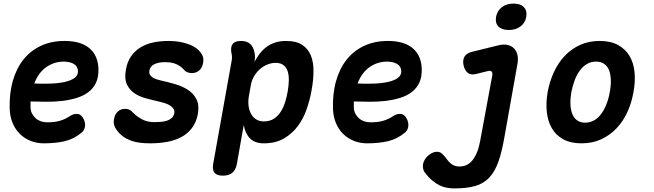

<svg xmlns="http://www.w3.org/2000/svg" viewBox="-20 -788 3640 1069"><path d="M440 -135Q456 -110 453.5 -86.5Q451 -63 435 -50Q390 -13 339 -1.5Q288 10 224 10Q184 10 149.5 -4Q115 -18 90 -43Q65 -68 50.5 -102.5Q36 -137 34 -179Q31 -266 51 -336.5Q71 -407 110.5 -456.5Q150 -506 208 -533Q266 -560 340 -560Q428 -560 476 -521Q524 -482 528 -409Q530 -361 515 -328.5Q500 -296 472 -275Q444 -254 406 -242.5Q368 -231 325.5 -226Q283 -221 237.5 -221.5Q192 -222 150 -223V-191Q150 -172 158 -156.5Q166 -141 178 -130Q190 -119 206.5 -113Q223 -107 241 -107Q264 -107 281 -109Q298 -111 313.5 -115.5Q329 -120 343.5 -127Q358 -134 373 -144Q389 -154 408 -154Q427 -154 440 -135ZM171 -323Q216 -321 260.5 -322.5Q305 -324 339.5 -331.5Q374 -339 395 -354Q416 -369 414 -395Q413 -407 407 -416.5Q401 -426 391 -432Q381 -438 366.5 -441.5Q352 -445 335 -445Q308 -445 283 -437Q258 -429 236.5 -413.5Q215 -398 198.5 -375.5Q182 -353 171 -323Z M818 10Q785 10 757.5 6.5Q730 3 706.5 -6Q683 -15 664 -29Q645 -43 630 -64Q620 -77 615.5 -91.5Q611 -106 615 -125Q619 -152 636 -167Q653 -182 676 -182Q685 -182 695.5 -179Q706 -176 714 -167Q739 -141 769 -124.5Q799 -108 839 -108Q857 -108 875.5 -109.5Q894 -111 909.5 -116Q925 -121 936 -131Q947 -141 950 -157Q953 -172 945.5 -183Q938 -194 924.5 -202Q911 -210 894 -215Q877 -220 859 -224Q823 -232 787.5 -242Q752 -252 725.5 -271Q699 -290 685.5 -320.5Q672 -351 681 -400Q688 -442 708 -472Q728 -502 759 -522Q790 -542 830.5 -551Q871 -560 919 -560Q981 -560 1031 -541.5Q1081 -523 1102 -488Q1108 -479 1111 -467.5Q1114 -456 1111 -439Q1107 -412 1090 -396.5Q1073 -381 1048 -381Q1036 -381 1024 -385.5Q1012 -390 1004 -400Q991 -416 965.5 -429Q940 -442 898 -442Q880 -442 865.5 -439Q851 -436 839.5 -430.5Q828 -425 821 -416.5Q814 -408 812 -396Q809 -382 814.5 -372.5Q820 -363 830 -356.5Q840 -350 853.5 -346Q867 -342 879 -339Q916 -331 955.5 -319.5Q995 -308 1026 -288Q1057 -268 1073.5 -236Q1090 -204 1082 -155Q1073 -106 1048 -74Q1023 -42 987 -23.5Q951 -5 907.5 2.5Q864 10 818 10Z M1397 -443Q1409 -467 1425.5 -488.5Q1442 -510 1463 -526Q1484 -542 1511.5 -551Q1539 -560 1573 -560Q1630 -560 1663 -538Q1696 -516 1711 -478.5Q1726 -441 1725.5 -390Q1725 -339 1714 -281Q1705 -231 1687 -179Q1669 -127 1637.5 -85Q1606 -43 1560 -16.5Q1514 10 1449 10Q1399 10 1372 -17.5Q1345 -45 1337 -92L1299 124Q1293 157 1274 173.5Q1255 190 1221 190Q1187 190 1174 173.5Q1161 157 1167 124L1270 -451Q1272 -462 1271.5 -473Q1271 -484 1268 -495Q1263 -528 1276 -544Q1289 -560 1322 -560Q1355 -560 1373 -543.5Q1391 -527 1397 -495Q1400 -485 1399.5 -469Q1399 -453 1397 -443ZM1515 -438Q1491 -438 1468 -428.5Q1445 -419 1426 -402Q1407 -385 1393.5 -361.5Q1380 -338 1376 -310L1365 -249Q1361 -223 1364 -198.5Q1367 -174 1377.5 -154.5Q1388 -135 1406 -123.5Q1424 -112 1448 -112Q1482 -112 1505 -127Q1528 -142 1543.5 -166.5Q1559 -191 1568 -221Q1577 -251 1582 -280Q1587 -309 1588 -337.5Q1589 -366 1582.5 -388.5Q1576 -411 1559.5 -424.5Q1543 -438 1515 -438Z M2240 -135Q2256 -110 2253.5 -86.5Q2251 -63 2235 -50Q2190 -13 2139 -1.5Q2088 10 2024 10Q1984 10 1949.5 -4Q1915 -18 1890 -43Q1865 -68 1850.5 -102.5Q1836 -137 1834 -179Q1831 -266 1851 -336.5Q1871 -407 1910.5 -456.5Q1950 -506 2008 -533Q2066 -560 2140 -560Q2228 -560 2276 -521Q2324 -482 2328 -409Q2330 -361 2315 -328.5Q2300 -296 2272 -275Q2244 -254 2206 -242.5Q2168 -231 2125.5 -226Q2083 -221 2037.5 -221.5Q1992 -222 1950 -223V-191Q1950 -172 1958 -156.5Q1966 -141 1978 -130Q1990 -119 2006.5 -113Q2023 -107 2041 -107Q2064 -107 2081 -109Q2098 -111 2113.5 -115.5Q2129 -120 2143.5 -127Q2158 -134 2173 -144Q2189 -154 2208 -154Q2227 -154 2240 -135ZM1971 -323Q2016 -321 2060.5 -322.5Q2105 -324 2139.5 -331.5Q2174 -339 2195 -354Q2216 -369 2214 -395Q2213 -407 2207 -416.5Q2201 -426 2191 -432Q2181 -438 2166.5 -441.5Q2152 -445 2135 -445Q2108 -445 2083 -437Q2058 -429 2036.5 -413.5Q2015 -398 1998.5 -375.5Q1982 -353 1971 -323Z M2721 -369Q2723 -382 2717.5 -389Q2712 -396 2699 -393L2630 -376Q2602 -369 2585 -382Q2568 -395 2561 -424Q2555 -452 2565.5 -471.5Q2576 -491 2606 -499L2752 -535Q2782 -543 2805 -538Q2828 -533 2842 -518.5Q2856 -504 2861 -482Q2866 -460 2861 -432L2788 -22Q2774 59 2754.5 113.5Q2735 168 2704 201Q2673 234 2626 247.5Q2579 261 2510 261Q2490 261 2469 257.5Q2448 254 2427.5 244Q2407 234 2386 216.5Q2365 199 2344 171Q2337 161 2335.5 149Q2334 137 2335 127Q2337 115 2344 102.5Q2351 90 2362 80Q2373 70 2386 63.5Q2399 57 2413 57Q2428 57 2438.5 65.5Q2449 74 2460 88Q2467 97 2473.5 105.5Q2480 114 2489.5 122Q2499 130 2510.5 134.5Q2522 139 2537 139Q2559 139 2577 131Q2595 123 2609.5 105.5Q2624 88 2635 62Q2646 36 2653 -1ZM2813 -621Q2774 -621 2755 -640.5Q2736 -660 2742 -694Q2748 -728 2774 -748Q2800 -768 2839 -768Q2878 -768 2897 -748Q2916 -728 2910 -694Q2904 -660 2877.5 -640.5Q2851 -621 2813 -621Z M3218 10Q3157 10 3116 -12.5Q3075 -35 3052.5 -74Q3030 -113 3024.5 -165Q3019 -217 3029 -275Q3040 -334 3063.5 -385.5Q3087 -437 3123.5 -476Q3160 -515 3209 -537.5Q3258 -560 3319 -560Q3380 -560 3421 -537.5Q3462 -515 3485 -476.5Q3508 -438 3513 -386Q3518 -334 3507 -275Q3497 -217 3473.5 -165Q3450 -113 3413 -74Q3376 -35 3327.5 -12.5Q3279 10 3218 10ZM3238 -105Q3265 -105 3288 -118Q3311 -131 3328 -154.5Q3345 -178 3357 -209Q3369 -240 3375 -275Q3382 -311 3381 -342Q3380 -373 3371.5 -396Q3363 -419 3344.5 -432Q3326 -445 3299 -445Q3271 -445 3248.5 -432Q3226 -419 3208.5 -395.5Q3191 -372 3179.5 -341Q3168 -310 3161 -275Q3155 -240 3156 -209Q3157 -178 3166 -154.5Q3175 -131 3193 -118Q3211 -105 3238 -105Z"/></svg>

Font: Maple Mono
Style: Bold Italic
Weight: 700
Italic angle: -10°
Monospace: yes
Designer: subframe7536
Version: Version 7.000